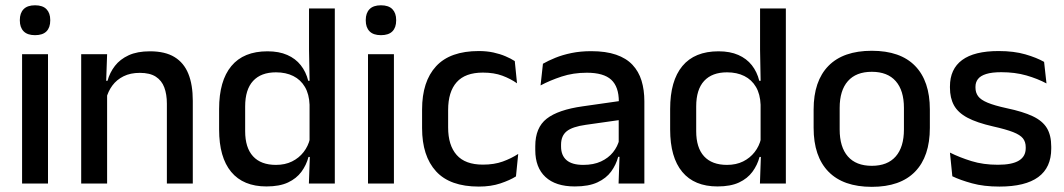

<svg xmlns="http://www.w3.org/2000/svg" viewBox="-20 -694 4025 726"><path d="M161.5 0H63.5V-489H161.5ZM112.5 -561Q83.5 -561 69.2 -575.8Q55 -590.5 55 -616.5V-618.5Q55 -644.5 69.2 -659.2Q83.5 -674 112.5 -674Q141.5 -674 155.8 -659.2Q170 -644.5 170 -618.5V-616.5Q170 -590 155.8 -575.5Q141.5 -561 112.5 -561Z M709 0H611V-302Q611 -337.5 601.2 -363.5Q591.5 -389.5 569.2 -404Q547 -418.5 508.5 -418.5Q473 -418.5 447 -405.5Q421 -392.5 404.8 -370.5Q388.5 -348.5 381.5 -320.5L365.5 -388.5H386.5Q395 -419.5 414.5 -444.8Q434 -470 466.5 -485Q499 -500 547 -500Q604.5 -500 640 -478.2Q675.5 -456.5 692.2 -415Q709 -373.5 709 -313ZM385 0H287V-489H385L381 -374.5L385 -368.5Z M987.5 11Q900 11 854.2 -44Q808.5 -99 808.5 -204.5V-282Q808.5 -388.5 854.8 -444.2Q901 -500 991.5 -500Q1035 -500 1066.2 -486.2Q1097.5 -472.5 1117.2 -447.5Q1137 -422.5 1145.5 -388.5H1178L1150.5 -298Q1149 -338 1133 -365.2Q1117 -392.5 1089 -406.5Q1061 -420.5 1023.5 -420.5Q967 -420.5 937 -388Q907 -355.5 907 -291.5V-198Q907 -135.5 936.8 -103Q966.5 -70.5 1023.5 -70.5Q1058 -70.5 1084.2 -83.5Q1110.5 -96.5 1128 -119Q1145.5 -141.5 1152 -169.5L1175 -100.5H1146.5Q1138.5 -70 1119.8 -44.5Q1101 -19 1069 -4Q1037 11 987.5 11ZM1246 0H1148L1152 -114.5L1150.5 -145.5V-348.5L1151 -367.5L1148.5 -506V-662H1246Z M1469.5 0H1371.5V-489H1469.5ZM1420.5 -561Q1391.5 -561 1377.2 -575.8Q1363 -590.5 1363 -616.5V-618.5Q1363 -644.5 1377.2 -659.2Q1391.5 -674 1420.5 -674Q1449.5 -674 1463.8 -659.2Q1478 -644.5 1478 -618.5V-616.5Q1478 -590 1463.8 -575.5Q1449.5 -561 1420.5 -561Z M1790.5 11.5Q1681.5 11.5 1628.8 -46.2Q1576 -104 1576 -209.5V-280Q1576 -386 1629 -443.5Q1682 -501 1790.5 -501Q1820.5 -501 1845.8 -495.5Q1871 -490 1891.5 -481.2Q1912 -472.5 1926.5 -463L1935 -379Q1911 -396 1879.5 -407.8Q1848 -419.5 1806 -419.5Q1739 -419.5 1706.8 -383.2Q1674.5 -347 1674.5 -278V-212Q1674.5 -144.5 1706.8 -108Q1739 -71.5 1806 -71.5Q1848.5 -71.5 1881 -83.2Q1913.5 -95 1939.5 -112L1931 -27Q1908 -12.5 1872.2 -0.5Q1836.5 11.5 1790.5 11.5Z M2416.5 0H2319L2323 -116L2319.5 -131V-285L2320 -309.5Q2320 -366 2291.2 -392.5Q2262.5 -419 2199 -419Q2147.5 -419 2103.5 -404.5Q2059.5 -390 2024 -371L2033 -453Q2053 -464.5 2080 -475.5Q2107 -486.5 2141 -493.5Q2175 -500.5 2215.5 -500.5Q2271 -500.5 2309.5 -487.2Q2348 -474 2371.5 -449Q2395 -424 2405.8 -389Q2416.5 -354 2416.5 -311ZM2153.5 11Q2081 11 2042.5 -24.8Q2004 -60.5 2004 -126.5V-141.5Q2004 -211.5 2047.2 -245.2Q2090.5 -279 2183.5 -292L2330.5 -313L2336 -242L2195 -222Q2144.5 -215 2123 -197.8Q2101.5 -180.5 2101.5 -147V-140Q2101.5 -106.5 2122.2 -88.5Q2143 -70.5 2185.5 -70.5Q2224.5 -70.5 2252.5 -83.5Q2280.5 -96.5 2298 -118.2Q2315.5 -140 2322 -166.5L2335.5 -101H2317.5Q2309.5 -71 2291 -45.5Q2272.5 -20 2239.2 -4.5Q2206 11 2153.5 11Z M2693 11Q2605.5 11 2559.8 -44Q2514 -99 2514 -204.5V-282Q2514 -388.5 2560.2 -444.2Q2606.5 -500 2697 -500Q2740.5 -500 2771.8 -486.2Q2803 -472.5 2822.8 -447.5Q2842.5 -422.5 2851 -388.5H2883.5L2856 -298Q2854.5 -338 2838.5 -365.2Q2822.5 -392.5 2794.5 -406.5Q2766.5 -420.5 2729 -420.5Q2672.5 -420.5 2642.5 -388Q2612.5 -355.5 2612.5 -291.5V-198Q2612.5 -135.5 2642.2 -103Q2672 -70.5 2729 -70.5Q2763.5 -70.5 2789.8 -83.5Q2816 -96.5 2833.5 -119Q2851 -141.5 2857.5 -169.5L2880.5 -100.5H2852Q2844 -70 2825.2 -44.5Q2806.5 -19 2774.5 -4Q2742.5 11 2693 11ZM2951.5 0H2853.5L2857.5 -114.5L2856 -145.5V-348.5L2856.5 -367.5L2854 -506V-662H2951.5Z M3276.5 12.5Q3168.5 12.5 3112.5 -45Q3056.5 -102.5 3056.5 -210.5V-280Q3056.5 -387.5 3112.5 -444.8Q3168.5 -502 3276.5 -502Q3384.5 -502 3440.2 -444.8Q3496 -387.5 3496 -280V-210.5Q3496 -102.5 3440.2 -45Q3384.5 12.5 3276.5 12.5ZM3276.5 -67Q3336 -67 3367 -102.5Q3398 -138 3398 -204.5V-286Q3398 -352 3367 -387.2Q3336 -422.5 3276.5 -422.5Q3217 -422.5 3186 -387.2Q3155 -352 3155 -286V-204.5Q3155 -138 3186 -102.5Q3217 -67 3276.5 -67Z M3759 11.5Q3700 11.5 3655.5 -0.8Q3611 -13 3581 -27.5L3572 -117Q3609 -98.5 3653.5 -84.8Q3698 -71 3753.5 -71Q3807 -71 3832.8 -86.8Q3858.5 -102.5 3858.5 -133.5V-137.5Q3858.5 -157.5 3848 -170.8Q3837.5 -184 3810.8 -194.5Q3784 -205 3735 -216Q3673.5 -230 3638 -249Q3602.5 -268 3587.2 -295.8Q3572 -323.5 3572 -362.5V-367Q3572 -433 3618 -467Q3664 -501 3756 -501Q3814 -501 3857 -488.5Q3900 -476 3928 -460L3937 -378.5Q3903.5 -396.5 3860.8 -408.8Q3818 -421 3766 -421Q3730.5 -421 3709 -414.2Q3687.5 -407.5 3678 -395.2Q3668.5 -383 3668.5 -366V-362.5Q3668.5 -344 3678.5 -330.2Q3688.5 -316.5 3714.2 -305.8Q3740 -295 3786 -285Q3848 -272 3885 -254.5Q3922 -237 3938.5 -209.8Q3955 -182.5 3955 -139.5V-132Q3955 -60.5 3906 -24.5Q3857 11.5 3759 11.5Z"/></svg>

Font: Anek Malayalam Medium Medium
Style: Regular
Weight: 500
Version: Version 1.003